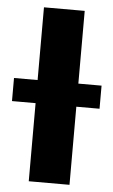

<svg xmlns="http://www.w3.org/2000/svg" viewBox="-95 -764 471 800"><g transform="rotate(5 141.0 -364.0)"><path d="M226.6 -727.5H56.2V-423.3H-42.5V-326.7H56.2V0H226.6V-326.7H323.7V-423.3H226.6Z"/></g></svg>

Font: Inter ExtraBold
Style: Regular
Weight: 800
Designer: Rasmus Andersson
Foundry: rsms
Version: Version 4.001;git-9221beed3